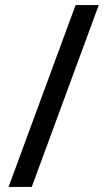

<svg xmlns="http://www.w3.org/2000/svg" viewBox="-20 -738 422 762"><path d="M372 -718 106 4H14L280 -718Z"/></svg>

Font: Noto Sans Lao Looped UI Cond Med
Style: Regular
Weight: 500
Width: 3
Designer: Mark Frömberg, Ben Mitchell
Foundry: The Fontpad Ltd
Version: Version 1.001; ttfautohint (v1.8.4.7-5d5b)